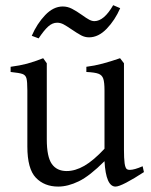

<svg xmlns="http://www.w3.org/2000/svg" viewBox="-20 -688 570 723"><path d="M373.5 -81.1Q317.9 -25.4 276.9 -5.4Q235.8 14.6 199.2 14.6Q147 14.6 115 -18.8Q83 -52.2 83 -136.2V-347.2Q83 -380.9 79.6 -393.1Q76.2 -405.3 64.7 -409.4Q53.2 -413.6 20 -417V-436.5Q54.2 -440.9 81.8 -448.2Q109.4 -455.6 142.6 -468.8L156.2 -449.7V-163.1Q156.2 -97.7 175 -70.8Q193.8 -43.9 231 -43.9Q263.2 -43.9 297.4 -63.5Q331.5 -83 373.5 -127.9V-347.2Q373.5 -377.9 368.9 -391.6Q364.3 -405.3 350.6 -410.4Q336.9 -415.5 305.2 -417V-436.5Q336.4 -440.4 366.5 -448.5Q396.5 -456.5 432.1 -468.8L446.8 -449.7V-124Q446.8 -91.8 449.2 -73.5Q451.7 -55.2 458 -50.8Q461.9 -48.3 468.8 -48.3Q485.8 -48.3 517.1 -62L522 -40Q483.9 -15.1 455.3 -0.2Q426.8 14.6 415 14.6Q378.9 14.6 373.5 -81.1ZM250.5 -576.7Q231.4 -589.8 219.5 -596.2Q207.5 -602.5 195.3 -602.5Q177.2 -602.5 161.4 -588.1Q145.5 -573.7 125.5 -543.5L99.6 -553.2Q119.1 -598.6 150.1 -631.1Q181.2 -663.6 216.3 -663.6Q234.4 -663.6 251 -655Q267.6 -646.5 289.1 -631.3Q305.2 -619.6 315.7 -614Q326.2 -608.4 335.4 -608.4Q371.6 -608.4 406.2 -668.5L432.6 -657.2Q413.1 -612.3 381.8 -579.8Q350.6 -547.4 315.4 -547.4Q299.8 -547.4 285.9 -554.7Q272 -562 250.5 -576.7Z"/></svg>

Font: David Libre
Style: Regular
Weight: 400
Version: Version 1.000